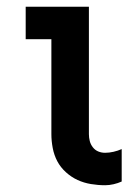

<svg xmlns="http://www.w3.org/2000/svg" viewBox="-20 -540 415 568"><path d="M291 8Q270 8 249 4.5Q228 1 209.5 -7.5Q191 -16 175 -30.5Q159 -45 149.5 -63Q140 -81 136 -102Q132 -123 132 -143V-424H56V-520H243V-143Q243 -133 245.5 -123Q248 -113 254.5 -104.5Q261 -96 270.5 -92Q280 -88 291 -88Q303 -88 316 -91Q329 -94 340 -99V-3Q329 2 316 5Q303 8 291 8Z"/></svg>

Font: Iosevka Julsh Curly
Style: Bold
Weight: 700
Designer: Belleve Invis
Foundry: Belleve Invis
Version: Version 15.0.2; ttfautohint (v1.8.4)